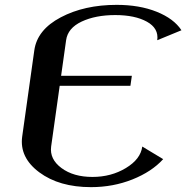

<svg xmlns="http://www.w3.org/2000/svg" viewBox="-20 -770 790 790"><path d="M651.4 -115.2Q604.5 -63.5 524.9 -31.7Q445.3 0 354.5 0Q223.6 0 141.6 -61Q59.6 -122.1 71.3 -208L121.1 -562.5Q132.8 -647.5 230 -698.7Q327.1 -750 460 -750Q553.7 -750 624.5 -721.7Q695.3 -693.4 726.6 -645.5L627 -604.5Q633.8 -653.3 584.5 -680.7Q535.2 -708 454.1 -708Q373 -708 315.9 -681.2Q258.8 -654.3 252 -604.5L231.4 -458H522.5L516.6 -417H225.6L190.4 -167Q183.6 -115.2 232.9 -78.6Q282.2 -42 360.4 -42Q437.5 -42 498 -78.6Q558.6 -115.2 565.4 -167Z"/></svg>

Font: okolaks
Style: BoldItalic
Weight: 600
Width: 8
Italic angle: -8°
Version: Version 000.6.0